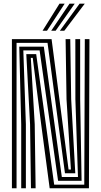

<svg xmlns="http://www.w3.org/2000/svg" viewBox="-20 -1010 544 1030"><path d="M43.9 0V-800H256.7L299 -475.7L347.8 -100.6H360.5L336.9 -477L331.9 -800H356.9L361.9 -477L383.9 -80.5H328.5L235 -779.9H68.8V0ZM93.8 0V-343.1L83.3 -759.8H215.1L311.7 -60.4H398.3L384.4 -477L384.2 -800H410L410.1 -477L417.7 -40.2H291.6L192.5 -739.6H105.1L118.8 -343.1V0ZM146.1 0 141.3 -343.1 121.1 -719.5H174.2L270.6 -19.5H432.1L435 -800H459.9L457.1 0H246.5L200.8 -343.9L155.7 -699.4H145.3L166.3 -343.1L171.1 0ZM208.2 -845 299.1 -990.3H326.9L232.1 -845ZM301 -845 407 -990.3H434.7L324.9 -845ZM254.6 -845 353 -990.3H380.8L278.4 -845Z"/></svg>

Font: Big Shoulders Inline Display SC Thin
Style: Regular
Weight: 100
Designer: Patric King
Foundry: XO Type Co
Version: Version 2.002